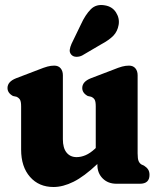

<svg xmlns="http://www.w3.org/2000/svg" viewBox="-20 -735 638 768"><path d="M64.5 -136.5V-309.5Q64.5 -329 59.8 -336.5Q55 -344 46 -348L32 -351Q10 -363 10 -383Q10 -408.5 44.5 -422L133.5 -456Q156 -465 169.8 -468.8Q183.5 -472.5 197 -472.5Q213.5 -472.5 222.5 -461.8Q231.5 -451 231.5 -434V-178Q231.5 -143 246.2 -124.8Q261 -106.5 286.5 -106.5Q304 -106.5 322.2 -114.2Q340.5 -122 360 -140L363 -143V-309.5Q363 -329 358.5 -336.5Q354 -344 344.5 -348L331 -351Q309 -363 309 -383Q309 -408.5 343.5 -422L432.5 -456Q454.5 -465 468.5 -468.8Q482.5 -472.5 496 -472.5Q512.5 -472.5 521.5 -461.8Q530.5 -451 530.5 -434V-121.5Q530.5 -99.5 534.5 -90.5Q538.5 -81.5 546 -77L556 -72.5Q567 -65.5 572.5 -57Q578 -48.5 578 -35.5Q578 0 539.5 0H446Q412 0 390.8 -21.2Q369.5 -42.5 369.5 -75.5V-79Q316.5 -29 274.2 -8Q232 13 194 13Q135.5 13 100 -27.5Q64.5 -68 64.5 -136.5ZM303.5 -637Q321 -675.5 343 -697.8Q365 -720 400 -713.5Q429.5 -708.5 444.2 -685Q459 -661.5 454.5 -635.5Q450 -609.5 433.5 -592.2Q417 -575 383.5 -557L308.5 -513Q297.5 -507.5 285.2 -507.8Q273 -508 265.5 -516Q257.5 -525 259 -536Q260.5 -547 266 -559.5Z"/></svg>

Font: Fraunces 72pt S100
Style: Bold
Weight: 700
Version: Version 1.000; ttfautohint (v1.8.3)